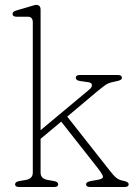

<svg xmlns="http://www.w3.org/2000/svg" viewBox="-20 -744 544 764"><path d="M55.5 0Q40 0 40 -10.5Q40 -20.5 56.5 -23.5L83 -28Q110.5 -33 110.5 -57V-655Q110.5 -677.5 90.5 -677.5H45.5Q30 -677.5 30 -689Q30 -698 45.5 -702.5L97 -717.5Q105.5 -720 112.5 -722.2Q119.5 -724.5 124 -724.5Q141.5 -724.5 141.5 -705.5V-226L334 -386.5Q346.5 -396.5 345.8 -405.8Q345 -415 331 -417L302.5 -421Q290 -422.5 285.8 -426.2Q281.5 -430 281.5 -434.5Q281.5 -445.5 297 -445.5H449Q465 -445.5 465 -434.5Q465 -429.5 459.5 -426Q454 -422.5 433 -418.5Q412 -414.5 399.5 -405.8Q387 -397 363.5 -377.5L247.5 -280L416 -66Q432.5 -44.5 443.5 -36Q454.5 -27.5 469.5 -25Q492 -20.5 492 -10.5Q492 0 476.5 0H338Q322.5 0 322.5 -10.5Q322.5 -20.5 343.5 -24L369.5 -28.5Q390.5 -32.5 389.8 -40.8Q389 -49 369.5 -74.5L223.5 -260L141.5 -191.5V-57Q141.5 -33 169.5 -28L195 -23.5Q211.5 -20.5 211.5 -10.5Q211.5 0 196 0Z"/></svg>

Font: Fraunces 72pt SuperSoft Thin
Style: Regular
Weight: 100
Version: Version 1.000;[b76b70a41]